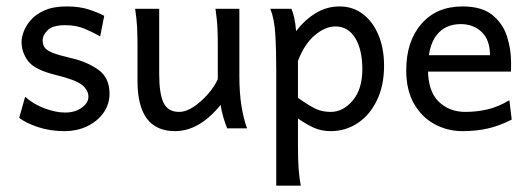

<svg xmlns="http://www.w3.org/2000/svg" viewBox="-20 -401 1656 600"><path d="M181.2 8.8Q136.7 8.8 99.1 -3.7Q61.5 -16.1 40 -32.7L58.6 -98.6Q83 -76.2 118.4 -62.7Q153.8 -49.3 183.1 -49.3Q214.8 -49.3 235.6 -64.5Q256.3 -79.6 256.3 -98.6Q256.3 -119.1 236.6 -135.3Q216.8 -151.4 155.3 -166.5Q88.9 -182.6 68.1 -209.7Q47.4 -236.8 47.4 -271Q47.4 -283.7 54 -302Q60.5 -320.3 76.2 -338.4Q91.8 -356.4 119.4 -368.7Q147 -380.9 188.5 -380.9Q228.5 -380.9 257.6 -371.3Q286.6 -361.8 305.7 -351.6L293 -287.1Q274.4 -298.3 246.6 -310.3Q218.8 -322.3 184.6 -322.3Q144.5 -322.3 128.9 -306.6Q113.3 -291 113.3 -274.4Q113.3 -261.7 119.4 -252.7Q125.5 -243.7 144.3 -236.1Q163.1 -228.5 201.2 -219.7Q251 -208.5 286.6 -183.6Q322.3 -158.7 322.3 -107.9Q322.3 -75.2 303.5 -48.6Q284.7 -22 252.7 -6.6Q220.7 8.8 181.2 8.8Z M526.9 8.8Q409.7 8.8 409.7 -147.9Q409.7 -150.9 409.7 -166.5Q409.7 -182.1 409.7 -202.1Q409.7 -222.2 409.7 -237.8Q409.7 -253.4 409.7 -256.3Q409.7 -291 408.4 -315.9Q407.2 -340.8 402.3 -373.5H477.5Q477.5 -373.5 477.5 -349.6Q477.5 -325.7 477.5 -290.8Q477.5 -255.9 477.5 -222.4Q477.5 -189 477.5 -169.9Q477.5 -107.9 491.2 -79.6Q504.9 -51.3 539.6 -51.3Q561.5 -51.3 585.7 -67.6Q609.9 -84 630.4 -107.7Q650.9 -131.3 660.6 -153.8V-256.3Q660.6 -292.5 659.4 -316.2Q658.2 -339.8 653.3 -373.5H728Q728 -373.5 728 -351.6Q728 -329.6 728 -295.9Q728 -262.2 728 -226.8Q728 -191.4 728 -164.6Q728 -111.3 734.4 -71Q740.7 -30.8 752 0H689.9Q684.6 -12.7 678.5 -32.5Q672.4 -52.2 669.4 -73.2Q603 8.8 526.9 8.8Z M843.3 179.2V-177.2Q843.3 -245.6 840.3 -293.9Q837.4 -342.3 824.7 -373.5H890.6Q895 -364.3 899.2 -346.7Q903.3 -329.1 905.3 -303.7Q931.2 -337.9 965.8 -359.4Q1000.5 -380.9 1041 -380.9Q1083 -380.9 1114.3 -356.9Q1145.5 -333 1162.8 -291.3Q1180.2 -249.5 1180.2 -195.8Q1180.2 -133.3 1157.7 -87.2Q1135.3 -41 1097.4 -16.1Q1059.6 8.8 1013.7 8.8Q983.9 8.8 960.4 -2Q937 -12.7 911.1 -30.8V54.7Q911.1 98.6 913.3 127.2Q915.5 155.8 919.9 179.2ZM1013.7 -51.3Q1052.2 -51.3 1082.3 -86.9Q1112.3 -122.6 1112.3 -184.6Q1112.3 -245.6 1090.1 -282Q1067.9 -318.4 1028.3 -318.4Q996.6 -318.4 963.9 -291Q931.2 -263.7 911.1 -210.4V-95.2Q948.7 -68.8 968.5 -60.1Q988.3 -51.3 1013.7 -51.3Z M1425.3 8.8Q1378.9 8.8 1338.6 -12.7Q1298.3 -34.2 1273.9 -76.7Q1249.5 -119.1 1249.5 -181.2Q1249.5 -272 1296.9 -326.4Q1344.2 -380.9 1425.3 -380.9Q1485.8 -380.9 1518.6 -354.2Q1551.3 -327.6 1564.2 -287.6Q1577.1 -247.6 1577.1 -206.1Q1577.1 -201.2 1577.1 -191.9Q1577.1 -182.6 1576.7 -177.2H1304.2V-228.5H1511.2Q1511.2 -275.9 1485.4 -300.8Q1459.5 -325.7 1419.9 -325.7Q1371.6 -325.7 1344.5 -291.5Q1317.4 -257.3 1317.4 -184.6Q1317.4 -116.7 1350.3 -84Q1383.3 -51.3 1434.6 -51.3Q1469.7 -51.3 1503.9 -59.3Q1538.1 -67.4 1571.8 -87.9L1579.1 -27.3Q1540 -7.3 1503.7 0.7Q1467.3 8.8 1425.3 8.8Z"/></svg>

Font: Harmattan
Style: Regular
Weight: 400
Designer: George W. Nuss III and SIL International
Foundry: SIL International
Version: Version 4.000